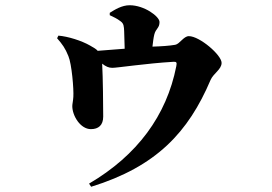

<svg xmlns="http://www.w3.org/2000/svg" viewBox="-20 -637 1040 733"><path d="M399 -579C414 -572 427 -566 440 -556C453 -547 453 -536 454 -518L456 -451L353 -443C347 -450 338 -455 324 -463C291 -482 239 -498 203 -501L198 -491C218 -468 229 -453 241 -423C254 -393 262 -296 260 -267C259 -251 256 -240 256 -232C256 -195 287 -144 327 -144C356 -144 374 -159 374 -192C374 -232 373 -342 370 -394C384 -383 395 -378 409 -378C427 -378 539 -395 641 -401C654 -402 656 -399 653 -384C616 -196 504 -44 320 64L328 76C577 -1 699 -132 784 -332C795 -357 826 -372 826 -397C826 -427 742 -499 701 -499C681 -499 666 -469 649 -466C626 -462 595 -460 562 -459C564 -476 566 -493 569 -505C575 -529 589 -529 589 -553C589 -574 531 -617 475 -617C445 -617 418 -600 399 -588Z"/></svg>

Font: Noto Serif CJK HK Black
Style: Regular
Weight: 900
Designer: Ryoko NISHIZUKA 西塚涼子 (kana & ideographs); Frank Grießhammer (Latin, Greek & Cyrillic); Wenlong ZHANG 张文龙 (bopomofo); San
Foundry: Adobe
Version: Version 2.001;hotconv 1.1.0;makeotfexe 2.6.0